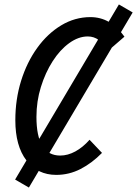

<svg xmlns="http://www.w3.org/2000/svg" viewBox="-20 -777 617 864"><path d="M49 -236Q49 -330 75 -413.5Q101 -497 147.5 -561.5Q194 -626 255.5 -663Q317 -700 387 -700Q478 -700 540 -612L466 -548Q447 -580 425 -596.5Q403 -613 375 -613Q333 -613 291.5 -583Q250 -553 217 -501.5Q184 -450 164 -385.5Q144 -321 144 -251Q144 -77 251 -77Q285 -77 319 -95.5Q353 -114 383 -148L439 -89Q394 -43 342.5 -16.5Q291 10 233 10Q149 10 99 -55Q49 -120 49 -236ZM48 31 515 -757 577 -721 110 67Z"/></svg>

Font: Radio Canada Condensed
Style: Italic
Weight: 400
Width: 3
Italic angle: -12°
Designer: Charles Daoud, Etienne Aubert Bonn, Alexandre Saumier Demers, Jacques Le Bailly
Foundry: Radio-Canada
Version: Version 2.104; ttfautohint (v1.8.4.7-5d5b);gftools[0.9.28.de